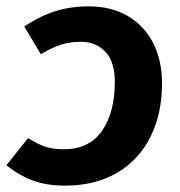

<svg xmlns="http://www.w3.org/2000/svg" viewBox="-37 -566 564 602"><path d="M471 -304Q471 -210 435 -137.5Q399 -65 330.5 -24.5Q262 16 167 16Q108 16 64.5 -0.5Q21 -17 -17 -48L51 -133Q81 -114 105 -106Q129 -98 163 -98Q243 -98 283 -156Q323 -214 323 -309Q323 -373 293 -404Q263 -435 218 -435Q182 -435 153 -425.5Q124 -416 91 -396L39 -483Q89 -516 136.5 -531Q184 -546 242 -546Q311 -546 362.5 -516.5Q414 -487 442.5 -432.5Q471 -378 471 -304Z"/></svg>

Font: Fira Sans SemiBold
Style: Italic
Weight: 600
Italic angle: -8°
Designer: bBox Type GmbH & Carrois Corporate GbR & Edenspiekermann AG
Foundry: bBox Type GmbH & Carrois Corporate GbR & Edenspiekermann AG
Version: Version 4.301